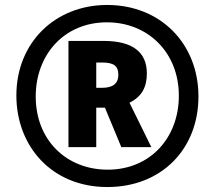

<svg xmlns="http://www.w3.org/2000/svg" viewBox="-20 -744 865 774"><path d="M413 10C630 10 780 -142 780 -355C780 -569 626 -724 412 -724C203 -724 46 -573 46 -359C46 -156 187 10 413 10ZM414 -60C250 -60 124 -177 124 -355C124 -524 239 -654 411 -654C576 -654 701 -533 701 -358C701 -190 587 -60 414 -60ZM256 -151H368V-310H403L469 -151H590L502 -330C551 -354 572 -392 572 -448C572 -535 513 -579 398 -579H256ZM390 -390H368V-492H391C439 -492 457 -478 457 -443C457 -404 432 -390 390 -390Z"/></svg>

Font: Noto Sans Lao UI ExtCond ExtBd
Style: Regular
Weight: 800
Width: 2
Designer: Monotype Design Team
Foundry: Monotype Imaging Inc.
Version: Version 2.000